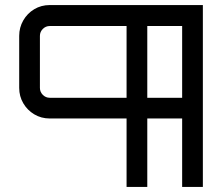

<svg xmlns="http://www.w3.org/2000/svg" viewBox="-20 -740 873 760"><path d="M481 0V-271H177Q143 -271 115.5 -287.5Q88 -304 72 -331.5Q56 -359 56 -392V-598Q56 -631 72 -659Q88 -687 115.5 -703.5Q143 -720 177 -720H783V0H701V-271H563V0ZM177 -353H481V-637H177Q161 -637 149.5 -625.5Q138 -614 138 -598V-392Q138 -376 149.5 -364.5Q161 -353 177 -353ZM563 -353H701V-637H563Z"/></svg>

Font: Orbitron
Style: Regular
Weight: 400
Designer: Matt McInerney
Foundry: The League of Moveable Type
Version: Version 2.001